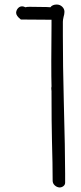

<svg xmlns="http://www.w3.org/2000/svg" viewBox="-20 -685 358 846"><path d="M212 111Q212 41 209 -64Q207 -145 207 -271V-283L206 -295Q206 -301 207 -303V-307Q206 -336 206 -418Q206 -515 207 -573V-598L72 -599Q51 -615 51 -629Q52 -641 59.5 -649Q67 -657 77 -657Q83 -657 87 -655Q91 -654 92 -653Q98 -655 111 -655Q149 -655 186 -654L202 -653Q211 -665 230 -665Q244 -665 254 -655.5Q264 -646 264 -633Q264 -623 260 -610Q257 -597 257 -589V-528Q257 -398 261 -243Q267 -20 267 79V120Q267 129 259.5 135Q252 141 242 141Q230 140 221 131.5Q212 123 212 111Z"/></svg>

Font: Amatic SC
Style: Bold
Weight: 700
Designer: Multiple Designers
Foundry: Vernon Adams
Version: Version 2.505